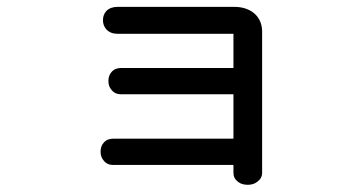

<svg xmlns="http://www.w3.org/2000/svg" viewBox="-20 -543 1040 549"><path d="M316.4 -523.4Q295.9 -523.4 284.2 -511.7Q274.4 -501 274.4 -485.4Q274.4 -469.7 284.2 -459Q295.9 -446.3 316.4 -446.3H647.5V-348.6H326.2Q308.6 -348.6 298.8 -336.9Q290 -327.1 290 -311.5Q290 -295.9 298.8 -286.1Q308.6 -273.4 326.2 -273.4H647.5V-146.5H303.7Q286.1 -146.5 276.4 -134.8Q267.6 -125 267.6 -109.4Q267.6 -93.8 276.4 -84Q286.1 -71.3 303.7 -71.3H647.5V-48.8Q647.5 -33.2 660.2 -23.4Q670.9 -14.6 688.5 -14.6Q705.1 -14.6 715.8 -23.4Q729.5 -33.2 729.5 -48.8V-452.1Q729.5 -484.4 708 -503.9Q685.5 -523.4 649.4 -523.4Z"/></svg>

Font: Gungsuh
Style: Regular
Weight: 400
Version: Version 2.21